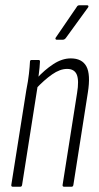

<svg xmlns="http://www.w3.org/2000/svg" viewBox="-20 -710 378 730"><path d="M224 0Q217 0 218 -7L273 -356Q281 -404 272 -426Q263 -448 235 -448Q208 -448 178 -427Q148 -406 116 -372L119 -411Q149 -444 182.5 -466Q216 -488 249 -488Q292 -488 308.5 -457.5Q325 -427 314 -358L259 -7Q258 0 252 0ZM29 0Q22 0 23 -7L80 -367Q87 -402 90 -429Q93 -456 94 -476Q94 -482 101 -482H127Q132 -482 132 -476Q131 -454 127.5 -428Q124 -402 122 -386L123 -382L64 -7Q63 0 57 0ZM195 -559Q192 -559 191 -562Q190 -565 192 -567L272 -684Q275 -690 282 -690H311Q315 -690 316 -687.5Q317 -685 315 -682L230 -565Q225 -559 219 -559Z"/></svg>

Font: Sofia Sans Extra Condensed Light
Style: Italic
Weight: 300
Italic angle: -9°
Version: Version 4.100